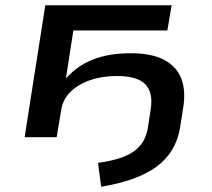

<svg xmlns="http://www.w3.org/2000/svg" viewBox="-20 -518 802 725"><path d="M362 187 350 97Q409 89 448 73.5Q487 58 509 32Q531 6 538 -34L549 -104Q559 -169 528.5 -200Q498 -231 421 -231Q365 -231 319.5 -215Q274 -199 245.5 -170.5Q217 -142 211 -102L194 0H73L151 -498H628L612 -403H257L228 -216H224Q268 -268 329 -292.5Q390 -317 474 -317Q552 -317 599.5 -292Q647 -267 664.5 -221.5Q682 -176 672 -113L660 -36Q652 11 630 47.5Q608 84 571.5 111Q535 138 482.5 157Q430 176 362 187Z"/></svg>

Font: Nunito Sans 7pt Expanded SemiBold
Style: Italic
Weight: 600
Width: 7
Italic angle: -9°
Designer: Vernon Adams
Foundry: Vernon Adams
Version: Version 3.101;gftools[0.9.27]